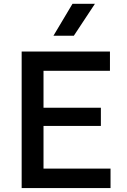

<svg xmlns="http://www.w3.org/2000/svg" viewBox="-20 -964 652 984"><path d="M91 0V-700H543.5V-601H203V-412H497V-318.5H203V-100H546.5V0ZM254 -781 351.5 -944.5H466.5L358.5 -781Z"/></svg>

Font: Geologica EX
Style: Regular
Weight: 400
Designer: Sindre Bremnes, Frode Helland
Foundry: Monokrom Skriftforlag AS
Version: Version 1.010;gftools[0.9.28]